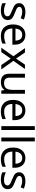

<svg xmlns="http://www.w3.org/2000/svg" viewBox="1752 -2552 810 4353"><g transform="rotate(90 2156.5 -375.0)"><path d="M434 -148Q434 -70 376 -30Q318 10 220 10Q164 10 123.5 1Q83 -8 52 -24V-104Q84 -88 129.5 -74.5Q175 -61 222 -61Q289 -61 319 -82.5Q349 -104 349 -140Q349 -160 338 -176Q327 -192 298.5 -208Q270 -224 217 -244Q165 -264 128 -284Q91 -304 71 -332Q51 -360 51 -404Q51 -472 106.5 -509Q162 -546 252 -546Q301 -546 343.5 -536.5Q386 -527 423 -510L393 -440Q359 -454 322 -464Q285 -474 246 -474Q192 -474 163.5 -456.5Q135 -439 135 -409Q135 -387 148 -371.5Q161 -356 191.5 -341.5Q222 -327 273 -307Q324 -288 360 -268Q396 -248 415 -219.5Q434 -191 434 -148Z M771 -546Q840 -546 889.5 -516Q939 -486 965.5 -431.5Q992 -377 992 -304V-251H625Q627 -160 671.5 -112.5Q716 -65 796 -65Q847 -65 886.5 -74.5Q926 -84 968 -102V-25Q927 -7 887 1.5Q847 10 792 10Q716 10 657.5 -21Q599 -52 566.5 -113.5Q534 -175 534 -264Q534 -352 563.5 -415Q593 -478 646.5 -512Q700 -546 771 -546ZM770 -474Q707 -474 670.5 -433.5Q634 -393 627 -321H900Q899 -389 868 -431.5Q837 -474 770 -474Z M1255 -274 1070 -536H1170L1308 -334L1445 -536H1544L1359 -274L1554 0H1454L1308 -214L1160 0H1061Z M2105 -536V0H2033L2020 -71H2016Q1990 -29 1944 -9.5Q1898 10 1846 10Q1749 10 1700 -36.5Q1651 -83 1651 -185V-536H1740V-191Q1740 -63 1859 -63Q1948 -63 1982.5 -113Q2017 -163 2017 -257V-536Z M2482 -546Q2551 -546 2600.5 -516Q2650 -486 2676.5 -431.5Q2703 -377 2703 -304V-251H2336Q2338 -160 2382.5 -112.5Q2427 -65 2507 -65Q2558 -65 2597.5 -74.5Q2637 -84 2679 -102V-25Q2638 -7 2598 1.5Q2558 10 2503 10Q2427 10 2368.5 -21Q2310 -52 2277.5 -113.5Q2245 -175 2245 -264Q2245 -352 2274.5 -415Q2304 -478 2357.5 -512Q2411 -546 2482 -546ZM2481 -474Q2418 -474 2381.5 -433.5Q2345 -393 2338 -321H2611Q2610 -389 2579 -431.5Q2548 -474 2481 -474Z M2927 0H2839V-760H2927Z M3185 0H3097V-760H3185Z M3562 -546Q3631 -546 3680.5 -516Q3730 -486 3756.5 -431.5Q3783 -377 3783 -304V-251H3416Q3418 -160 3462.5 -112.5Q3507 -65 3587 -65Q3638 -65 3677.5 -74.5Q3717 -84 3759 -102V-25Q3718 -7 3678 1.5Q3638 10 3583 10Q3507 10 3448.5 -21Q3390 -52 3357.5 -113.5Q3325 -175 3325 -264Q3325 -352 3354.5 -415Q3384 -478 3437.5 -512Q3491 -546 3562 -546ZM3561 -474Q3498 -474 3461.5 -433.5Q3425 -393 3418 -321H3691Q3690 -389 3659 -431.5Q3628 -474 3561 -474Z M4268 -148Q4268 -70 4210 -30Q4152 10 4054 10Q3998 10 3957.5 1Q3917 -8 3886 -24V-104Q3918 -88 3963.5 -74.5Q4009 -61 4056 -61Q4123 -61 4153 -82.5Q4183 -104 4183 -140Q4183 -160 4172 -176Q4161 -192 4132.5 -208Q4104 -224 4051 -244Q3999 -264 3962 -284Q3925 -304 3905 -332Q3885 -360 3885 -404Q3885 -472 3940.5 -509Q3996 -546 4086 -546Q4135 -546 4177.5 -536.5Q4220 -527 4257 -510L4227 -440Q4193 -454 4156 -464Q4119 -474 4080 -474Q4026 -474 3997.5 -456.5Q3969 -439 3969 -409Q3969 -387 3982 -371.5Q3995 -356 4025.5 -341.5Q4056 -327 4107 -307Q4158 -288 4194 -268Q4230 -248 4249 -219.5Q4268 -191 4268 -148Z"/></g></svg>

Font: Noto Sans Ugaritic
Style: Regular
Weight: 400
Designer: Monotype Design Team
Foundry: Monotype Imaging Inc.
Version: Version 2.001; ttfautohint (v1.8.4.7-5d5b)